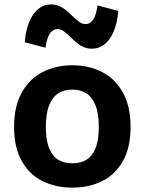

<svg xmlns="http://www.w3.org/2000/svg" viewBox="-20 -844 660 876"><path d="M310 12Q234.6 12 174.7 -17.3Q114.8 -46.6 79.5 -108.8Q44.2 -170.9 44.2 -264.6Q44.2 -358.7 79.5 -421.9Q114.8 -485.1 174.9 -515.6Q235 -546.2 310 -546.2Q385 -546.2 445.2 -515.6Q505.3 -485.1 540.6 -421.9Q575.8 -358.8 575.8 -264.6Q575.8 -170.8 540.6 -108.7Q505.3 -46.6 445.4 -17.3Q385.4 12 310 12ZM310 -435.2Q273.3 -435.2 246.5 -418.5Q219.8 -401.8 204.5 -364.1Q189.2 -326.3 189.2 -265Q189.2 -204.1 204.5 -167.2Q219.8 -130.2 246.3 -114.6Q272.9 -98.9 310 -98.9Q347.1 -98.9 373.6 -114.6Q400.2 -130.2 415.5 -167.2Q430.8 -204.1 430.8 -265Q430.8 -326.3 415.5 -364.1Q400.2 -401.8 373.4 -418.5Q346.7 -435.2 310 -435.2ZM309.6 -771.9Q329 -752.8 342.2 -743.5Q355.5 -734.3 370.4 -734.3Q391.9 -734.3 405.8 -755.8Q419.8 -777.2 424.8 -819.4L519.8 -794.2Q515.2 -740.3 499 -701.4Q482.8 -662.5 457.3 -642.1Q431.8 -621.8 399.2 -621.8Q379.1 -621.8 362.1 -629Q345.2 -636.3 332.3 -646.9Q319.4 -657.4 302.5 -674.1Q282.8 -693.2 269.9 -702.2Q257.1 -711.2 242.2 -711.2Q220.6 -711.2 206.7 -689.6Q192.8 -667.9 187.8 -626.2L92.8 -651.3Q97.3 -705.7 113.5 -744.4Q129.6 -783.1 154.9 -803.5Q180.2 -823.8 212.8 -823.8Q232.9 -823.8 249.7 -816.5Q266.5 -809.2 279.6 -798.9Q292.7 -788.5 309.6 -771.9Z"/></svg>

Font: Monaspace Neon Var
Style: Regular
Weight: 400
Designer: Riley Cran and the Lettermatic Team
Version: Version 1.000 (Monaspace Neon Var)